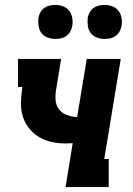

<svg xmlns="http://www.w3.org/2000/svg" viewBox="-20 -759 540 779"><path d="M246 0 275 -178Q267 -178 260 -177.5Q253 -177 245 -177Q216 -177 187.5 -183.5Q159 -190 136 -204.5Q113 -219 96 -241Q79 -263 71.5 -290Q64 -317 65 -346.5Q66 -376 71 -406H53V-520H228L208 -398Q204 -376 205.5 -354Q207 -332 219 -316Q231 -300 251 -292.5Q271 -285 293 -284L332 -520H470L403 -114H421V0ZM404 -601Q388 -601 372.5 -607Q357 -613 348 -625Q339 -637 336.5 -653.5Q334 -670 336 -687Q338 -698 344 -709Q350 -720 360 -727Q370 -734 381.5 -736.5Q393 -739 405 -739Q421 -739 436.5 -733Q452 -727 461 -715Q470 -703 473 -686.5Q476 -670 473 -653Q471 -642 465 -631Q459 -620 449 -613Q439 -606 427.5 -603.5Q416 -601 404 -601ZM204 -601Q188 -601 172.5 -607Q157 -613 148 -625Q139 -637 136.5 -653.5Q134 -670 136 -687Q138 -698 144 -709Q150 -720 160 -727Q170 -734 181.5 -736.5Q193 -739 205 -739Q221 -739 236.5 -733Q252 -727 261 -715Q270 -703 273 -686.5Q276 -670 273 -653Q271 -642 265 -631Q259 -620 249 -613Q239 -606 227.5 -603.5Q216 -601 204 -601Z"/></svg>

Font: Iosevka Curly Slab Heavy
Style: Italic
Weight: 900
Italic angle: -9°
Monospace: yes
Designer: Belleve Invis
Foundry: Belleve Invis
Version: Version 22.1.2; ttfautohint (v1.8.4)